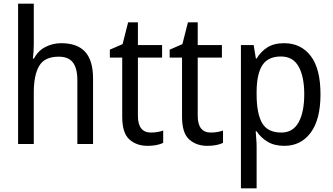

<svg xmlns="http://www.w3.org/2000/svg" viewBox="-20 -780 1806 1040"><path d="M163 -540Q163 -498 158 -463H164Q185 -504 225 -525Q265 -546 312 -546Q399 -546 441.5 -499Q484 -452 484 -355V0H399V-345Q399 -410 375 -441.5Q351 -473 298 -473Q222 -473 192.5 -423.5Q163 -374 163 -278V0H78V-760H163Z M798 -62Q815 -62 833 -65Q851 -68 864 -73V-6Q830 10 779 10Q720 10 681 -24.5Q642 -59 642 -148V-468H575V-511L644 -541L674 -659H727V-536H858V-468H727V-153Q727 -62 798 -62Z M1122 -62Q1139 -62 1157 -65Q1175 -68 1188 -73V-6Q1154 10 1103 10Q1044 10 1005 -24.5Q966 -59 966 -148V-468H899V-511L968 -541L998 -659H1051V-536H1182V-468H1051V-153Q1051 -62 1122 -62Z M1519 -546Q1610 -546 1663 -477Q1716 -408 1716 -269Q1716 -133 1663 -61.5Q1610 10 1520 10Q1466 10 1429 -12.5Q1392 -35 1370 -69H1365Q1366 -51 1368 -28Q1370 -5 1370 13V240H1285V-536H1354L1366 -463H1370Q1393 -501 1428.5 -523.5Q1464 -546 1519 -546ZM1502 -474Q1432 -474 1401.5 -427.5Q1371 -381 1370 -286V-268Q1370 -166 1399.5 -114Q1429 -62 1504 -62Q1567 -62 1597.5 -117.5Q1628 -173 1628 -269Q1628 -365 1597.5 -419.5Q1567 -474 1502 -474Z"/></svg>

Font: Noto Sans Hebrew SemiCondensed
Style: Regular
Weight: 400
Width: 4
Designer: Monotype Design Team
Foundry: Monotype Imaging Inc.
Version: Version 2.004; ttfautohint (v1.8.4.7-5d5b)